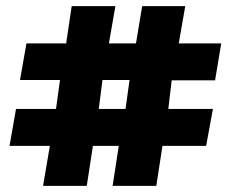

<svg xmlns="http://www.w3.org/2000/svg" viewBox="-20 -587 750 624"><path d="M120 17 142 -113H11L32 -233H162L175 -327H45L66 -446H195L213 -567H355L334 -446H422L442 -567H582L561 -446H699L679 -326H538L527 -233H672L650 -113H508L488 17H346L366 -113H282L262 17ZM301 -233H388L401 -327H313Z"/></svg>

Font: Literata Black
Style: Regular
Weight: 900
Designer: Latin by Veronika Burian and Jose Scaglione. Greek by Irene Vlachou. Cyrillic by Vera Evstafieva.
Foundry: TypeTogether
Version: Version 3.103;gftools[0.9.29]